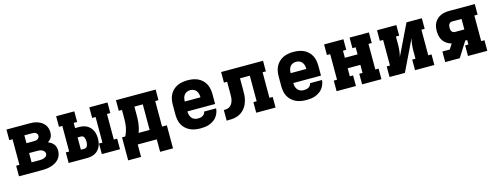

<svg xmlns="http://www.w3.org/2000/svg" viewBox="-20 -1250 5441 2102"><g transform="rotate(-15 2700.0 -198.5)"><path d="M46 0V-120H83V-410H46V-530H306Q329 -530 352.5 -527.5Q376 -525 398 -517Q420 -509 440 -496.5Q460 -484 474.5 -465Q489 -446 496 -423Q503 -400 503 -377Q503 -362 500 -347.5Q497 -333 490 -320Q483 -307 472.5 -296.5Q462 -286 449 -278Q467 -270 483 -259.5Q499 -249 511 -233.5Q523 -218 528 -199.5Q533 -181 533 -161Q533 -135 524.5 -110Q516 -85 498.5 -65.5Q481 -46 457.5 -33Q434 -20 409 -12.5Q384 -5 358 -2.5Q332 0 306 0ZM219 -329H306Q316 -329 327 -331Q338 -333 347 -339Q356 -345 361.5 -354.5Q367 -364 367 -375Q367 -385 361.5 -394.5Q356 -404 346.5 -409.5Q337 -415 326.5 -416.5Q316 -418 306 -418H219ZM219 -112H306Q315 -112 325 -112.5Q335 -113 344.5 -115Q354 -117 363 -120.5Q372 -124 380 -130Q388 -136 392.5 -145Q397 -154 397 -163Q397 -178 387 -190Q377 -202 363.5 -208Q350 -214 335 -215.5Q320 -217 306 -217H219Z M985 0V-120H1024V-410H985V-530H1191V-410H1153V-120H1191V0ZM609 0V-120H647V-410H609V-530H815V-410H776V-351H818Q841 -351 864 -347Q887 -343 907.5 -332Q928 -321 944 -304Q960 -287 970 -266Q980 -245 984 -222Q988 -199 988 -176Q988 -152 984 -129Q980 -106 970 -85.5Q960 -65 944 -47.5Q928 -30 907.5 -19.5Q887 -9 864 -4.5Q841 0 818 0ZM776 -106H818Q829 -106 838 -113.5Q847 -121 851 -131.5Q855 -142 856.5 -153Q858 -164 858 -176Q858 -187 856.5 -198Q855 -209 851 -219.5Q847 -230 838 -237.5Q829 -245 818 -245H776Z M1392 141H1246V-120H1283Q1295 -144 1303.5 -170Q1312 -196 1316.5 -223Q1321 -250 1322 -277Q1323 -304 1323 -331V-410H1287V-530H1737V-410H1700V-120H1754V141H1608V0H1392ZM1434 -120H1559V-410H1464V-331Q1464 -304 1463.5 -277Q1463 -250 1459.5 -223.5Q1456 -197 1450 -171Q1444 -145 1434 -120Z M2103 8Q2073 8 2043 3Q2013 -2 1986 -14.5Q1959 -27 1936.5 -47.5Q1914 -68 1900 -94.5Q1886 -121 1880.5 -150.5Q1875 -180 1875 -210V-320Q1875 -350 1880.5 -379.5Q1886 -409 1899.5 -435Q1913 -461 1935 -482Q1957 -503 1984 -515.5Q2011 -528 2040.5 -533Q2070 -538 2100 -538Q2130 -538 2159.5 -533Q2189 -528 2216 -515.5Q2243 -503 2265 -482Q2287 -461 2300.5 -435Q2314 -409 2319.5 -379.5Q2325 -350 2325 -320V-209H2011Q2011 -189 2016 -169.5Q2021 -150 2033 -134.5Q2045 -119 2064 -111.5Q2083 -104 2103 -104Q2117 -104 2131 -106.5Q2145 -109 2157 -116Q2169 -123 2177.5 -134.5Q2186 -146 2187 -160H2323Q2322 -135 2312.5 -110.5Q2303 -86 2287.5 -65.5Q2272 -45 2250 -30.5Q2228 -16 2204 -7Q2180 2 2154.5 5Q2129 8 2103 8ZM2011 -321H2189Q2189 -341 2184.5 -360Q2180 -379 2168.5 -394.5Q2157 -410 2138.5 -418Q2120 -426 2100 -426Q2080 -426 2061.5 -418Q2043 -410 2031.5 -394.5Q2020 -379 2015.5 -359.5Q2011 -340 2011 -321Z M2400 0V-120Q2419 -120 2438.5 -123.5Q2458 -127 2473 -139.5Q2488 -152 2497 -169.5Q2506 -187 2510 -206Q2514 -225 2514.5 -244.5Q2515 -264 2515 -283V-410H2479V-530H2954V-410H2917V-120H2954V0H2735V-120H2772V-410H2661V-283Q2661 -255 2660 -227Q2659 -199 2652.5 -171.5Q2646 -144 2634.5 -118Q2623 -92 2604.5 -70.5Q2586 -49 2562.5 -33.5Q2539 -18 2512 -10.5Q2485 -3 2456.5 -1.5Q2428 0 2400 0Z M3303 8Q3273 8 3243 3Q3213 -2 3186 -14.5Q3159 -27 3136.5 -47.5Q3114 -68 3100 -94.5Q3086 -121 3080.5 -150.5Q3075 -180 3075 -210V-320Q3075 -350 3080.5 -379.5Q3086 -409 3099.5 -435Q3113 -461 3135 -482Q3157 -503 3184 -515.5Q3211 -528 3240.5 -533Q3270 -538 3300 -538Q3330 -538 3359.5 -533Q3389 -528 3416 -515.5Q3443 -503 3465 -482Q3487 -461 3500.5 -435Q3514 -409 3519.5 -379.5Q3525 -350 3525 -320V-209H3211Q3211 -189 3216 -169.5Q3221 -150 3233 -134.5Q3245 -119 3264 -111.5Q3283 -104 3303 -104Q3317 -104 3331 -106.5Q3345 -109 3357 -116Q3369 -123 3377.5 -134.5Q3386 -146 3387 -160H3523Q3522 -135 3512.5 -110.5Q3503 -86 3487.5 -65.5Q3472 -45 3450 -30.5Q3428 -16 3404 -7Q3380 2 3354.5 5Q3329 8 3303 8ZM3211 -321H3389Q3389 -341 3384.5 -360Q3380 -379 3368.5 -394.5Q3357 -410 3338.5 -418Q3320 -426 3300 -426Q3280 -426 3261.5 -418Q3243 -410 3231.5 -394.5Q3220 -379 3215.5 -359.5Q3211 -340 3211 -321Z M3646 0V-120H3683V-410H3646V-530H3865V-410H3828V-330H3972V-410H3935V-530H4154V-410H4117V-120H4154V0H3935V-120H3972V-211H3828V-120H3865V0Z M4246 0V-120H4283V-410H4246V-530H4465V-410H4428V-318Q4428 -283 4424 -248.5Q4420 -214 4411 -181L4580 -530H4754V-410H4717V-120H4754V0H4535V-120H4572V-212Q4572 -247 4576 -281.5Q4580 -316 4589 -349L4420 0Z M4877 0V-120H4961L4998 -178Q4970 -186 4945.5 -202Q4921 -218 4904.5 -241.5Q4888 -265 4881.5 -293.5Q4875 -322 4875 -350Q4875 -375 4879.5 -400Q4884 -425 4896 -446.5Q4908 -468 4927 -485Q4946 -502 4968.5 -512Q4991 -522 5015.5 -526Q5040 -530 5065 -530H5354V-410H5317V-120H5354V0H5135V-120H5172V-171H5150L5042 0ZM5065 -291H5172V-410H5065Q5054 -410 5044.5 -405Q5035 -400 5029.5 -391Q5024 -382 5022 -371.5Q5020 -361 5020 -350Q5020 -340 5022 -329.5Q5024 -319 5029.5 -310Q5035 -301 5044.5 -296Q5054 -291 5065 -291Z"/></g></svg>

Font: Iosevka Curly Slab HvEx
Style: Regular
Weight: 900
Width: 7
Monospace: yes
Designer: Belleve Invis
Foundry: Belleve Invis
Version: Version 11.1.0; ttfautohint (v1.8.3)